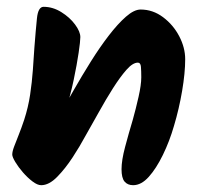

<svg xmlns="http://www.w3.org/2000/svg" viewBox="-20 -556 594 564"><path d="M216 -447Q216 -435 211 -401Q206 -367 196.5 -321.5Q187 -276 172 -229Q157 -182 137 -144L120 -158Q133 -180 153 -215Q173 -250 197 -292Q221 -334 247 -375.5Q273 -417 299.5 -451.5Q326 -486 350 -507Q374 -528 393 -528Q429 -528 459 -505.5Q489 -483 506.5 -449.5Q524 -416 524 -382Q524 -342 515 -289Q506 -236 491 -186Q478 -141 458.5 -101Q439 -61 417 -36.5Q395 -12 371 -12Q355 -12 346 -22.5Q337 -33 337 -59Q337 -85 347.5 -124.5Q358 -164 370 -204Q379 -236 387 -271.5Q395 -307 395 -329Q395 -347 394 -359.5Q393 -372 385 -372Q370 -372 351.5 -351Q333 -330 312 -297Q291 -264 270 -226Q249 -188 230 -155Q215 -127 193.5 -94Q172 -61 148 -36.5Q124 -12 101 -12Q90 -12 75.5 -23Q61 -34 47.5 -49.5Q34 -65 25 -80Q16 -95 16 -102Q16 -111 21.5 -125.5Q27 -140 35 -160Q43 -180 51 -204Q63 -241 68.5 -278Q74 -315 76.5 -350Q79 -385 81 -416Q85 -468 88.5 -502Q92 -536 108 -536Q135 -536 160 -520.5Q185 -505 200.5 -484Q216 -463 216 -447Z"/></svg>

Font: Kalam Variable Light
Style: Regular
Weight: 300
Designer: Lipi Raval, Jonny Pinhorn
Foundry: Indian Type Foundry
Version: Version 3.000